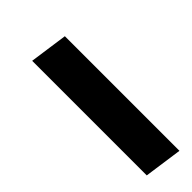

<svg xmlns="http://www.w3.org/2000/svg" viewBox="4 -845 436 436"><g transform="rotate(45 222.0 -627.0)"><path d="M63 -581 76 -673H444L431 -581Z"/></g></svg>

Font: Host Grotesk SemiBold
Style: Italic
Weight: 600
Italic angle: -8°
Designer: Doğukan Karapınar based on Poppins by Indian Type Foundry, Jonny Pinhorn
Foundry: Element Type
Version: Version 1.001; ttfautohint (v1.8.4.7-5d5b)